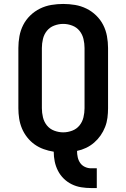

<svg xmlns="http://www.w3.org/2000/svg" viewBox="-20 -763 640 972"><path d="M441 189Q416 189 391 185Q366 181 343.5 170Q321 159 303 141.5Q285 124 273.5 101.5Q262 79 257 54.5Q252 30 252 5Q226 1 201 -8Q176 -17 155 -32Q134 -47 117.5 -68Q101 -89 91 -113Q81 -137 77 -163Q73 -189 73 -215V-520Q73 -550 78.5 -580Q84 -610 97.5 -636.5Q111 -663 133 -684.5Q155 -706 182.5 -719.5Q210 -733 240 -738Q270 -743 300 -743Q330 -743 360 -738Q390 -733 417.5 -719.5Q445 -706 467 -684.5Q489 -663 502.5 -636.5Q516 -610 521.5 -580Q527 -550 527 -520V-215Q527 -191 524 -167Q521 -143 512 -120Q503 -97 489 -77Q475 -57 456.5 -41Q438 -25 416 -14.5Q394 -4 370 1Q370 17 373.5 33Q377 49 386 62Q395 75 410 82Q425 89 441 89H470V189ZM300 -93Q323 -93 345.5 -101.5Q368 -110 382.5 -128Q397 -146 402.5 -169Q408 -192 408 -215V-520Q408 -543 402.5 -566Q397 -589 382.5 -607Q368 -625 345.5 -633.5Q323 -642 300 -642Q277 -642 254.5 -633.5Q232 -625 217.5 -607Q203 -589 197.5 -566Q192 -543 192 -520V-215Q192 -192 197.5 -169Q203 -146 217.5 -128Q232 -110 254.5 -101.5Q277 -93 300 -93Z"/></svg>

Font: Iosevka Extended
Style: Bold
Weight: 700
Width: 7
Monospace: yes
Designer: Belleve Invis
Foundry: Belleve Invis
Version: Version 32.5.0; ttfautohint (v1.8.4)